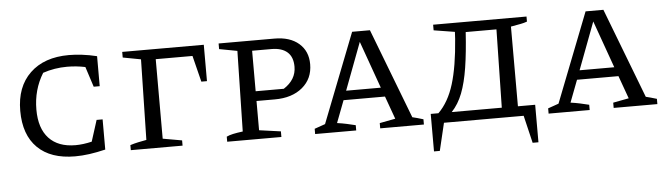

<svg xmlns="http://www.w3.org/2000/svg" viewBox="-45 -703 3538 1020"><g transform="rotate(-5 1724.5 -192.5)"><path d="M332 7Q202 7 132 -62Q62 -131 62 -259Q62 -387 137.5 -459.5Q213 -532 345 -532Q377 -532 415 -527.5Q453 -523 494 -513V-353H462L427 -461Q403 -466 379 -468.5Q355 -471 330 -471Q263 -471 201 -450Q148 -364 148 -258Q148 -158 197.5 -105Q247 -52 339 -52Q379 -52 426 -63L462 -176H494V-15Q448 -4 408.5 1.5Q369 7 332 7Z M629 0V-27Q651 -34 672.5 -38.5Q694 -43 716 -47L725 -476L629 -494V-524H1064V-330H1034L999 -470H803V-46L905 -28V0Z M1441 -524Q1523 -524 1570.5 -483Q1618 -442 1618 -372Q1618 -295 1562.5 -248.5Q1507 -202 1415 -202H1317V-46L1432 -30V0H1143V-27Q1157 -34 1178 -38.5Q1199 -43 1230 -47L1239 -476L1143 -494V-524ZM1420 -470H1317V-254H1467Q1534 -297 1534 -366Q1534 -418 1504.5 -444Q1475 -470 1420 -470Z M2134 -44Q2150 -40 2159.5 -37.5Q2169 -35 2192 -28V0H1959V-28L2043 -44L1999 -166H1778L1733 -48Q1761 -44 1784 -39Q1807 -34 1831 -28V0H1612V-28L1669 -48L1855 -524H1950ZM1796 -215H1981L1891 -467Z M2233 147V-53H2274Q2329 -107 2357.5 -199.5Q2386 -292 2397 -439L2399 -476L2287 -494V-524H2785V-497Q2769 -491 2750 -487.5Q2731 -484 2698 -478V-53H2790V147H2759L2724 0H2299L2264 147ZM2456 -470Q2449 -361 2436.5 -281.5Q2424 -202 2402.5 -146.5Q2381 -91 2345 -53H2612L2620 -470Z M3379 -44Q3395 -40 3404.5 -37.5Q3414 -35 3437 -28V0H3204V-28L3288 -44L3244 -166H3023L2978 -48Q3006 -44 3029 -39Q3052 -34 3076 -28V0H2857V-28L2914 -48L3100 -524H3195ZM3041 -215H3226L3136 -467Z"/></g></svg>

Font: Piazzolla SC
Style: Regular
Weight: 400
Designer: Juan Pablo del Peral
Foundry: Huerta Tipografica
Version: Version 1.330